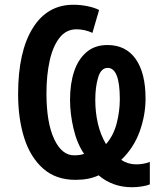

<svg xmlns="http://www.w3.org/2000/svg" viewBox="-20 -745 677 806"><path d="M591 -331Q591 -262 566.5 -193.5Q542 -125 489 -74Q517 -55 552 -55Q581 -55 609 -65V29Q598 34 576.5 37.5Q555 41 534 41Q453 41 394 -9Q354 10 297 10Q215 10 161.5 -37Q108 -84 82 -165Q56 -246 56 -350Q56 -528 117.5 -627Q179 -726 290 -725Q318 -725 347.5 -719Q377 -713 396 -703L368 -607Q336 -622 301 -622Q258 -622 230 -586.5Q202 -551 188.5 -490Q175 -429 175 -353Q175 -230 207.5 -161Q240 -92 292 -93Q316 -93 333 -99Q303 -143 288.5 -205.5Q274 -268 274 -326Q274 -393 291 -444.5Q308 -496 343 -526Q378 -556 431 -556Q508 -556 549.5 -497.5Q591 -439 591 -331ZM483 -329Q483 -460 432 -460Q404 -460 392 -420Q380 -380 380 -326Q380 -273 391 -226Q402 -179 425 -140Q456 -175 469.5 -226Q483 -277 483 -329Z"/></svg>

Font: Noto Sans ExtraCondensed SemiBold
Style: Regular
Weight: 600
Width: 2
Designer: Monotype Design Team
Foundry: Monotype Imaging Inc.
Version: Version 2.013; ttfautohint (v1.8.4.7-5d5b)